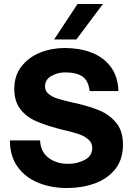

<svg xmlns="http://www.w3.org/2000/svg" viewBox="-20 -932 670 968"><path d="M30 -224H182Q185 -166 225 -136Q265 -106 324 -106Q368 -106 406.5 -125.5Q445 -145 445 -186Q445 -212 425.5 -229Q406 -246 376.5 -256Q347 -266 295 -278Q282 -282 268 -285L262 -287Q199 -304 154.5 -324.5Q110 -345 81 -384Q52 -423 52 -484Q52 -551 88.5 -597.5Q125 -644 183 -667Q241 -690 306 -690Q380 -690 440 -667.5Q500 -645 537.5 -596Q575 -547 577 -473H432Q426 -525 396 -546Q366 -567 308 -567Q271 -567 239 -549Q207 -531 207 -496Q207 -473 225.5 -458Q244 -443 271.5 -434.5Q299 -426 351 -414L366 -411Q437 -394 485 -373.5Q533 -353 566.5 -312Q600 -271 600 -203Q600 -127 560 -78Q520 -29 456 -6.5Q392 16 318 16Q240 16 174.5 -10Q109 -36 69.5 -90Q30 -144 30 -224ZM371 -912H499L365 -733H253Z"/></svg>

Font: Teachers[wght]
Style: Regular
Weight: 400
Designer: Alfredo Marco Pradil & Chank Diesel
Version: Version 1.000;Glyphs 3.1.2 (3151)